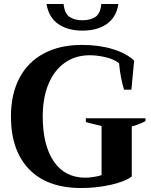

<svg xmlns="http://www.w3.org/2000/svg" viewBox="-20 -936 762 966"><path d="M214 -916H300Q305 -867 330.5 -850.5Q356 -834 395 -834Q434 -834 459.5 -850.5Q485 -867 490 -916H576Q565 -849 517.5 -815.5Q470 -782 395 -782Q320 -782 272.5 -815.5Q225 -849 214 -916ZM35 -350Q35 -461 77 -542Q119 -623 199.5 -666.5Q280 -710 392 -710Q478 -710 547 -689Q616 -668 655 -631L641 -485H604Q586 -543 579 -618Q554 -638 512 -648Q470 -658 431 -658Q360 -658 306.5 -620.5Q253 -583 224 -513.5Q195 -444 195 -350Q195 -206 250.5 -124Q306 -42 410 -42Q427 -42 450.5 -45.5Q474 -49 491 -55V-302Q432 -316 412 -322V-341H712V-327Q700 -320 679 -311.5Q658 -303 643 -300V-48Q606 -21 534.5 -5.5Q463 10 389 10Q217 10 126 -85Q35 -180 35 -350Z"/></svg>

Font: Trirong
Style: Bold
Weight: 700
Designer: Katatrad Team
Foundry: CadsonDemak
Version: Version 1.001